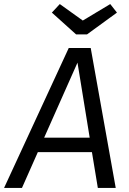

<svg xmlns="http://www.w3.org/2000/svg" viewBox="-49 -924 635 944"><path d="M403 -176H137L59 0H-29L289 -688H397L520 0H432ZM392 -247 332 -616 168 -247ZM526 -862 379 -755H325L206 -862L245 -904L358 -823L493 -904Z"/></svg>

Font: Fira Sans Book
Style: Italic
Weight: 350
Italic angle: -8°
Designer: bBox Type GmbH & Carrois Corporate GbR & Edenspiekermann AG
Foundry: bBox Type GmbH & Carrois Corporate GbR & Edenspiekermann AG
Version: Version 4.301